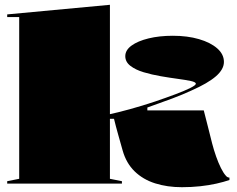

<svg xmlns="http://www.w3.org/2000/svg" viewBox="-20 -765 989 800"><path d="M438 -20 488 -10V0H10V-10L60 -20V-694H10V-705L438 -745ZM428 -270V-287Q470 -296 521 -310Q572 -324 626 -342Q673 -358 711.5 -372.5Q750 -387 773 -398.5Q796 -410 796 -416Q796 -423 775 -427.5Q754 -432 720.5 -436.5Q687 -441 649.5 -447.5Q612 -454 578.5 -464Q545 -474 523.5 -490.5Q502 -507 502 -531Q502 -556 528 -575Q554 -594 599 -605Q644 -616 700 -616Q761 -616 809 -602Q857 -588 885 -563.5Q913 -539 913 -507Q913 -476 879.5 -447Q846 -418 778 -388Q744 -372 697.5 -354.5Q651 -337 594 -317V-305H829Q838 -271 846.5 -236.5Q855 -202 864 -167Q871 -140 880.5 -113Q890 -86 900.5 -65Q911 -44 921 -33Q924 -29 928 -27Q932 -25 936 -25V-15Q913 -7 882 0Q851 7 814.5 11Q778 15 738 15Q677 15 626.5 -1Q576 -17 541 -51Q506 -85 491 -138Q481 -174 472 -205.5Q463 -237 455 -270Z"/></svg>

Font: Kalnia SemiExpanded
Style: Bold
Weight: 700
Width: 6
Designer: Frida Medrano
Foundry: Frida Medrano
Version: Version 1.105